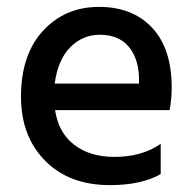

<svg xmlns="http://www.w3.org/2000/svg" viewBox="-20 -533 565 558"><path d="M447 -27Q391 5 299 5Q181 5 111 -66Q41 -137 41 -252Q41 -374 105 -443.5Q169 -513 268 -513Q365 -513 422 -452.5Q479 -392 479 -278Q479 -247 473 -213H140Q150 -147 196 -112Q242 -77 312 -77Q393 -77 447 -115ZM270 -432Q220 -432 184 -395.5Q148 -359 139 -290H384V-308Q382 -365 353 -398.5Q324 -432 270 -432Z"/></svg>

Font: Hind Vadodara Medium
Style: Regular
Weight: 500
Designer: Hitesh Malaviya
Foundry: Indian Type Foundry
Version: Version 1.001;PS 1.0;hotconv 1.0.86;makeotf.lib2.5.63406; tt